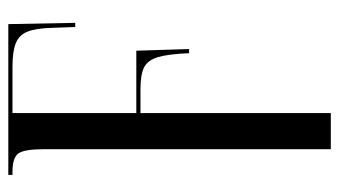

<svg xmlns="http://www.w3.org/2000/svg" viewBox="-197 -379 816 462"><g transform="rotate(-90 211.0 -148.0)"><path d="M83 -450Q83 -497 73 -511.5Q63 -526 28 -526H21V-536H384L387 -375H377L375 -431Q374 -469 366 -489.5Q358 -510 338 -518Q318 -526 281 -526H170V-228H320L324 -101H314Q312 -151 304.5 -176Q297 -201 279.5 -209.5Q262 -218 227 -218H170V240H83Z"/></g></svg>

Font: Noto Serif Display ExtraCondensed
Style: Regular
Weight: 400
Width: 2
Designer: Monotype Design Team
Foundry: Monotype Imaging Inc.
Version: Version 2.009